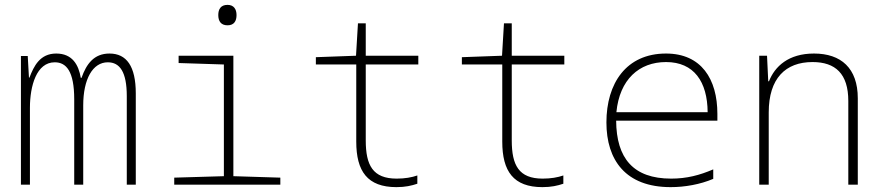

<svg xmlns="http://www.w3.org/2000/svg" viewBox="-20 -759 3640 789"><path d="M66 0H103V-316C103 -406 130 -503 205 -503C252 -503 285 -467 285 -351V0H322V-326C322 -434 361 -503 423 -503C472 -503 501 -464 501 -364V0H538V-375C538 -487 500 -539 430 -539C366 -539 335 -496 315 -439H312C303 -493 277 -539 211 -539C144 -539 119 -487 101 -440H99L94 -529H66Z M915 -655C943 -655 952 -674 952 -697C952 -721 941 -739 915 -739C887 -739 877 -721 877 -697C877 -672 888 -655 915 -655ZM696 0H1132V-29L939 -35V-530H714V-500L900 -494V-35L696 -29Z M1609 10C1646 10 1671 4 1695 -4V-38C1672 -30 1644 -25 1610 -25C1512 -25 1483 -80 1483 -182V-494H1699V-530H1483V-663H1451L1443 -530L1278 -524V-494H1444V-177C1444 -55 1490 10 1609 10Z M2209 10C2246 10 2271 4 2295 -4V-38C2272 -30 2244 -25 2210 -25C2112 -25 2083 -80 2083 -182V-494H2299V-530H2083V-663H2051L2043 -530L1878 -524V-494H2044V-177C2044 -55 2090 10 2209 10Z M2736 10C2794 10 2857 -1 2911 -24V-63C2855 -39 2802 -25 2738 -25C2582 -25 2513 -109 2512 -263H2928V-291C2928 -434 2862 -539 2717 -539C2553 -539 2472 -416 2472 -256C2472 -101 2551 10 2736 10ZM2888 -298H2513C2526 -432 2606 -504 2717 -504C2832 -504 2887 -423 2888 -298Z M3100 0H3139V-297C3139 -437 3208 -504 3319 -504C3413 -504 3466 -456 3466 -344V0H3505V-355C3505 -479 3436 -539 3325 -539C3220 -539 3164 -486 3140 -425H3137L3132 -530H3100Z"/></svg>

Font: Noto Sans Mono ExtraLight
Style: Regular
Weight: 200
Designer: Monotype Design Team
Foundry: Monotype Imaging Inc.
Version: Version 2.014